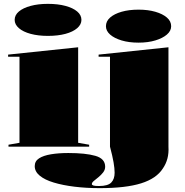

<svg xmlns="http://www.w3.org/2000/svg" viewBox="-20 -760 961 995"><path d="M228 -574Q178 -574 139 -584.5Q100 -595 78 -614Q56 -633 56 -657Q56 -682 78 -700.5Q100 -719 139 -729.5Q178 -740 228 -740Q280 -740 319 -729.5Q358 -719 380 -700.5Q402 -682 402 -657Q402 -633 380 -614Q358 -595 319 -584.5Q280 -574 228 -574ZM24 0V-10L81 -20V-466H22V-477L385 -515V-20L442 -10V0ZM698 -539Q648 -539 610 -550.5Q572 -562 550.5 -581Q529 -600 529 -624Q529 -650 550.5 -669Q572 -688 610 -699Q648 -710 698 -710Q747 -710 785 -699Q823 -688 845 -669Q867 -650 867 -624Q867 -600 845 -581Q823 -562 785 -550.5Q747 -539 698 -539ZM496 215Q427 215 366 207.5Q305 200 258.5 186Q212 172 186 150.5Q160 129 160 101Q160 75 182.5 60.5Q205 46 244.5 39.5Q284 33 334 33Q423 33 474 47.5Q525 62 525 104Q525 120 514.5 133.5Q504 147 490.5 158Q477 169 466.5 177.5Q456 186 456 194Q456 199 464.5 201.5Q473 204 493 204Q539 204 556.5 186Q574 168 574 135Q574 113 568.5 81Q563 49 550 0V-466H491V-477L853 -515V0Q855 34 847.5 62Q840 90 824 113Q791 165 711.5 190Q632 215 496 215Z"/></svg>

Font: Kalnia SemiExpanded SemiBold
Style: Regular
Weight: 600
Width: 6
Designer: Frida Medrano
Foundry: Frida Medrano
Version: Version 1.105